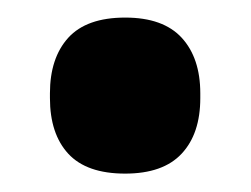

<svg xmlns="http://www.w3.org/2000/svg" viewBox="-20 -179 278 213"><path d="M118.8 13.6Q76.1 13.6 55.7 -8.5Q35.4 -30.6 35.4 -70.2V-75.5Q35.4 -114.6 55.7 -137.1Q76.1 -159.5 118.9 -159.5Q161 -159.5 181.6 -137.1Q202.2 -114.6 202.2 -75.5V-70.2Q202.2 -30.6 181.5 -8.5Q160.9 13.6 118.8 13.6Z"/></svg>

Font: Anek Latin Medium
Style: Regular
Weight: 500
Designer: Yesha Goshar
Foundry: Ek Type
Version: Version 1.003